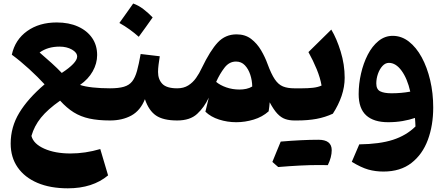

<svg xmlns="http://www.w3.org/2000/svg" viewBox="-20 -677 2497 1079"><path d="M298.8 -550.8Q367.2 -550.8 418.2 -527.8Q469.2 -504.9 497.6 -463.9Q525.9 -422.9 525.9 -367.7Q525.9 -320.3 501 -276.1Q476.1 -231.9 429.7 -199.7Q457 -190.4 501.7 -185.5Q546.4 -180.7 598.1 -180.7H598.6V0H598.1Q531.7 0 482.4 -10.7Q433.1 -21.5 394 -45.9Q355 -70.3 317.9 -111.3Q248 -62.5 210.2 -15.6Q172.4 31.2 156.7 86.9Q168 131.3 228.5 158.4Q289.1 185.5 376 185.5Q459 185.5 543.5 160.6L587.4 308.6Q500.5 381.3 361.3 381.3Q262.2 381.3 190.2 350.6Q118.2 319.8 79.1 263.4Q40 207 40 129.9Q40 36.6 88.4 -43.2Q136.7 -123 230.5 -203.1Q193.4 -243.7 143.8 -289.1Q94.2 -334.5 46.4 -369.6Q64.9 -454.1 132.6 -502.4Q200.2 -550.8 298.8 -550.8ZM314.9 -415Q248 -415 202.6 -381.8Q235.8 -353.5 269.3 -323.2Q302.7 -293 327.1 -267.1Q369.1 -294.4 391.4 -317.9Q413.6 -341.3 413.6 -358.9Q413.6 -381.8 384.3 -398.4Q355 -415 314.9 -415Z M728.5 -657.2Q758.8 -646.5 785.9 -625.7Q813 -605 837.9 -579.1Q818.8 -552.2 799.6 -525.1Q780.3 -498 759.8 -470.2Q735.8 -491.7 708.7 -511.2Q681.6 -530.8 650.9 -547.9Q670.9 -575.7 690.2 -603Q709.5 -630.4 728.5 -657.2ZM598.6 0Q588.4 0 583.3 -8.1Q578.1 -16.1 578.1 -37.6V-143.1Q578.1 -164.6 583.3 -172.6Q588.4 -180.7 598.6 -180.7Q647 -180.7 676.5 -189.5Q706.1 -198.2 722.9 -219.7Q739.7 -241.2 750 -278.6Q760.3 -315.9 770.5 -373.5L877.9 -360.8Q874 -336.4 871.1 -313.7Q868.2 -291 868.2 -272.5Q868.2 -231 892.3 -205.8Q916.5 -180.7 975.6 -180.7H976.1V0H975.6Q897.5 0 856.7 -27.8Q815.9 -55.7 794.4 -119.6Q769 -55.7 718.3 -27.8Q667.5 0 598.6 0Z M1309.6 -483.9Q1357.9 -483.9 1391.4 -458.3Q1424.8 -432.6 1447.3 -394.3Q1469.7 -356 1483.4 -317.9Q1504.4 -260.7 1524.4 -231.2Q1544.4 -201.7 1570.3 -191.2Q1596.2 -180.7 1634.3 -180.7H1634.8V0H1634.3Q1606 0 1582.8 -8.1Q1559.6 -16.1 1538.8 -38.1Q1518.1 -60.1 1495.6 -102.1Q1494.1 -78.1 1489.7 -51.3Q1454.1 -19.5 1405.5 -4.9Q1356.9 9.8 1307.6 9.8Q1257.8 9.8 1211.2 -5.1Q1164.6 -20 1134.3 -49.3L1153.3 -128.4Q1127.9 -73.7 1087.9 -36.9Q1047.9 0 976.1 0Q965.8 0 960.7 -8.1Q955.6 -16.1 955.6 -37.6V-143.1Q955.6 -164.6 960.7 -172.6Q965.8 -180.7 976.1 -180.7Q1012.2 -180.7 1037.8 -196.8Q1063.5 -212.9 1081.8 -238.8Q1100.1 -264.6 1113.8 -294.4Q1161.6 -393.6 1204.1 -438.7Q1246.6 -483.9 1309.6 -483.9ZM1306.2 -331.1Q1268.1 -331.1 1241.5 -296.4Q1214.8 -261.7 1194.8 -216.8Q1216.8 -198.2 1251.5 -186Q1286.1 -173.8 1326.2 -173.8Q1345.2 -173.8 1363.8 -177.7Q1382.3 -181.6 1397.5 -190.9Q1397 -225.1 1386.5 -257.1Q1376 -289.1 1356.2 -310.1Q1336.4 -331.1 1306.2 -331.1Z M1767.1 250.5Q1678.2 250.5 1543.5 261.7Q1535.6 254.9 1527.3 247.6Q1519 240.2 1510.7 232.9Q1522.5 203.6 1534.2 175.3Q1545.9 147 1557.6 118.7Q1678.7 108.4 1769.5 108.4Q1844.2 108.4 1844.2 167Q1844.2 206.1 1822.3 251Q1822.3 251 1767.1 250.5ZM1634.8 0Q1624.5 0 1619.4 -8.1Q1614.3 -16.1 1614.3 -37.6V-143.1Q1614.3 -164.6 1619.4 -172.6Q1624.5 -180.7 1634.8 -180.7H1677.2Q1710.4 -180.7 1738.8 -183.8Q1767.1 -187 1787.1 -196.3Q1779.8 -239.3 1759.8 -288.1Q1739.7 -336.9 1713.4 -384.3L1841.8 -510.7Q1872.1 -460.4 1894.5 -387.5Q1917 -314.5 1917 -240.2Q1917 -189 1899.7 -137.9Q1882.3 -86.9 1850.6 -38.1Q1807.6 -18.1 1759 -9Q1710.4 0 1650.4 0Z M2134.8 287.1Q2089.8 287.1 2049.8 275.9Q2009.8 264.6 1957 232.4L1999 134.3Q2113.8 132.8 2188.5 108.6Q2263.2 84.5 2314.9 33.7Q2314.5 21.5 2313.7 10Q2313 -1.5 2312 -14.2Q2280.8 -3.4 2242.7 3.2Q2204.6 9.8 2161.1 9.8Q2080.1 9.8 2037.8 -28.8Q1995.6 -67.4 1995.6 -147.9Q1995.6 -205.6 2008.8 -263.4Q2022 -321.3 2046.6 -369.4Q2071.3 -417.5 2106.9 -446.5Q2142.6 -475.6 2187 -475.6Q2236.3 -475.6 2277.8 -443.4Q2319.3 -411.1 2349.9 -355Q2380.4 -298.8 2397.5 -226.3Q2414.6 -153.8 2414.6 -72.8Q2414.6 27.8 2384.3 109.4Q2354 190.9 2292 239Q2230 287.1 2134.8 287.1ZM2285.6 -162.1Q2269 -235.4 2236.8 -279.5Q2204.6 -323.7 2165.5 -323.7Q2145.5 -323.7 2129.4 -306.2Q2113.3 -288.6 2104 -262Q2094.7 -235.4 2094.7 -208Q2094.7 -174.8 2116.7 -163.8Q2138.7 -152.8 2180.2 -152.8Q2235.4 -152.8 2285.6 -162.1Z"/></svg>

Font: Pinar DS2-Bold
Style: Regular
Weight: 700
Designer: Amin Abedi
Version: Version 2.000